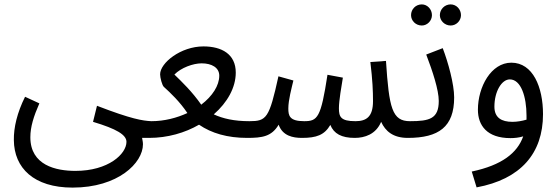

<svg xmlns="http://www.w3.org/2000/svg" viewBox="-20 -622 2530 873"><path d="M43 15C44 142 134 231 310 231C517 231 630 119 630 34C630 22 627 13 626 5H659C694 5 708 -13 708 -35C708 -57 696 -71 668 -71C629 -73 579 -80 421 -141L403 -68C510 -36 555 -9 555 23C555 78 473 155 323 155C235 155 118 130 118 2C118 -45 133 -93 159 -152L94 -182C58 -110 42 -42 43 15Z M658 5C742 5 821 -18 885 -55C942 -16 1014 5 1104 5C1136 5 1154 -10 1154 -35C1154 -58 1141 -71 1114 -71C1044 -71 993 -83 952 -102C1014 -156 1052 -224 1052 -292C1052 -376 988 -411 905 -411C802 -411 708 -336 708 -284C708 -269 717 -234 725 -227C755 -200 798 -159 832 -108C784 -86 728 -71 668 -71ZM773 -283C803 -314 858 -334 897 -334C942 -334 977 -315 977 -278C977 -233 946 -185 895 -146C854 -205 807 -250 773 -283Z M1104 5C1172 5 1215 -1 1247 -55C1265 -4 1312 5 1353 5C1419 5 1455 -8 1482 -54C1498 -14 1533 5 1593 5C1638 5 1689 -11 1713 -68C1732 -26 1767 5 1834 5C1870 5 1884 -13 1884 -35C1884 -57 1872 -71 1844 -71C1763 -71 1749 -130 1735 -345L1664 -340C1674 -257 1676 -208 1676 -162C1676 -90 1645 -71 1596 -71C1529 -71 1521 -91 1521 -130C1521 -164 1533 -233 1539 -269L1469 -282C1439 -86 1424 -71 1363 -71C1296 -71 1291 -96 1291 -129C1291 -167 1306 -222 1314 -256L1246 -275C1204 -84 1192 -71 1114 -71Z M2029 -506C2055 -506 2076 -528 2076 -553C2076 -580 2055 -602 2029 -602C2002 -602 1980 -580 1980 -553C1980 -528 2002 -506 2029 -506ZM1898 -506C1923 -506 1944 -528 1944 -553C1944 -580 1923 -602 1898 -602C1870 -602 1849 -580 1849 -553C1849 -528 1870 -506 1898 -506ZM1834 5C1975 5 2045 -45 2045 -179C2045 -239 2018 -338 1993 -403L1918 -374C1947 -298 1975 -213 1975 -163C1975 -82 1933 -71 1844 -71Z M2147 230C2347 193 2449 76 2449 -103C2449 -226 2403 -337 2305 -337C2213 -337 2153 -227 2153 -123C2153 -52 2194 6 2301 6C2319 6 2340 4 2359 -2C2332 74 2262 129 2125 158ZM2228 -137C2228 -206 2261 -261 2298 -261C2349 -261 2374 -182 2374 -96C2374 -90 2374 -84 2374 -78C2354 -72 2331 -68 2310 -68C2260 -68 2228 -87 2228 -137Z"/></svg>

Font: Noto Sans Arabic UI Cn
Style: Regular
Weight: 400
Width: 3
Designer: Monotype Design Team, Nadine Chahine and Nizar Qandah
Foundry: Monotype Imaging Inc.
Version: Version 2.010